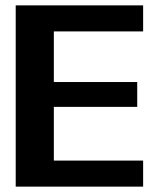

<svg xmlns="http://www.w3.org/2000/svg" viewBox="-20 -695 602 715"><path d="M38.5 0H513V-97H180.5V-297H491V-389.5H180.5V-578H513V-675H38.5Z"/></svg>

Font: Anybody Thin SemiBold
Style: Regular
Weight: 600
Version: Version 1.113;gftools[0.9.25]